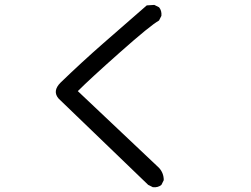

<svg xmlns="http://www.w3.org/2000/svg" viewBox="-20 -743 1040 794"><path d="M612.3 31.2 592.8 21.5 222.7 -335Q195.3 -366.2 230.5 -401.4Q317.4 -485.4 407.2 -564Q497.1 -642.6 586.9 -720.7L618.2 -722.7L637.7 -712.9Q649.4 -699.2 647.5 -677.7L637.7 -658.2Q602.5 -638.7 477.5 -527.8Q352.5 -417 301.8 -366.2L637.7 -48.8Q657.2 -27.3 657.2 2L647.5 21.5Q633.8 33.2 612.3 31.2Z"/></svg>

Font: JasonHandwriting2
Style: Regular
Weight: 400
Version: Version 1.05.10